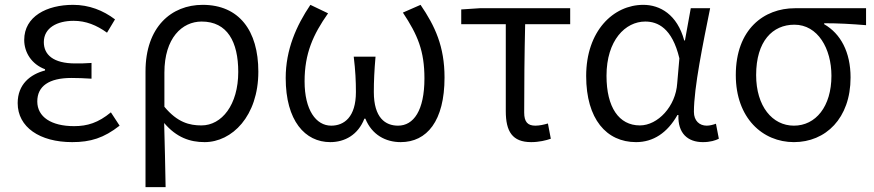

<svg xmlns="http://www.w3.org/2000/svg" viewBox="-20 -574 3610 793"><path d="M278 13C354 13 409 -4 474 -55L438 -110C386 -67 341 -53 286 -53C192 -53 134 -91 134 -155C134 -218 182 -252 275 -252C302 -252 326 -251 358 -249V-314C331 -312 313 -312 291 -312C200 -312 161 -348 161 -400C161 -459 216 -488 284 -488C335 -488 379 -470 422 -439L455 -494C406 -531 348 -554 282 -554C173 -554 80 -506 80 -409C80 -358 110 -309 166 -288V-283C105 -267 53 -226 53 -148C53 -49 144 13 278 13Z M581 199H664C662 101 661 33 658 -66C709 -6 765 13 825 13C938 13 1047 -94 1047 -278C1047 -448 967 -554 817 -554C688 -554 581 -463 581 -279ZM812 -56C763 -56 713 -68 659 -133V-274C659 -417 732 -485 813 -485C919 -485 964 -401 964 -277C964 -141 896 -56 812 -56Z M1344 13C1404 13 1459 -17 1485 -84H1489C1516 -17 1573 13 1635 13C1743 13 1816 -74 1816 -254C1816 -382 1777 -466 1717 -554L1644 -522C1705 -430 1733 -364 1733 -250C1733 -117 1688 -55 1624 -55C1572 -55 1524 -87 1524 -194C1524 -239 1526 -282 1531 -340H1441C1448 -282 1450 -239 1450 -194C1450 -90 1401 -55 1348 -55C1285 -55 1238 -120 1238 -238C1238 -353 1273 -431 1335 -519L1262 -554C1204 -468 1160 -369 1160 -252C1160 -75 1240 13 1344 13Z M2174 13C2206 13 2235 6 2255 -1L2243 -64C2226 -59 2208 -55 2191 -55C2160 -55 2145 -70 2145 -109C2145 -224 2146 -348 2149 -474H2335V-540H1961L1885 -535V-474H2069V-115C2069 -31 2096 13 2174 13Z M2607 13C2678 13 2736 -25 2778 -99H2782C2779 -23 2821 13 2883 13C2914 13 2935 6 2949 -1L2937 -63C2926 -59 2912 -55 2899 -55C2869 -55 2846 -75 2846 -112C2846 -213 2884 -396 2913 -540H2833L2809 -407H2806C2777 -514 2706 -554 2637 -554C2513 -554 2401 -446 2401 -260C2401 -82 2485 13 2607 13ZM2623 -56C2536 -56 2485 -131 2485 -261C2485 -408 2563 -485 2645 -485C2696 -485 2756 -459 2786 -333L2777 -230C2771 -135 2697 -56 2623 -56Z M3259 13C3390 13 3493 -85 3493 -254C3493 -359 3452 -435 3384 -474V-478C3444 -478 3495 -475 3557 -470V-540H3263C3136 -540 3019 -454 3019 -264C3019 -86 3130 13 3259 13ZM3259 -55C3170 -55 3103 -135 3103 -264C3103 -404 3171 -472 3261 -472C3358 -472 3414 -373 3414 -261C3414 -134 3349 -55 3259 -55Z"/></svg>

Font: Noto Sans KR DemiLight
Style: Regular
Weight: 350
Designer: Ryoko NISHIZUKA 西塚涼子 (kana, bopomofo & ideographs); Paul D. Hunt (Latin, Greek & Cyrillic); Sandoll Communications 산돌커뮤니
Foundry: Adobe
Version: Version 2.004;hotconv 1.0.118;makeotfexe 2.5.65603